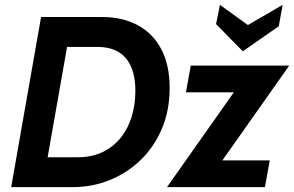

<svg xmlns="http://www.w3.org/2000/svg" viewBox="-20 -770 1210 790"><path d="M26 0 149 -700H401Q484 -700 546.5 -666.5Q609 -633 643.5 -568Q678 -503 678 -408Q678 -317 647 -242.5Q616 -168 560.5 -113.5Q505 -59 432.5 -29.5Q360 0 278 0ZM176 -123H300Q358 -123 402.5 -144.5Q447 -166 477 -203.5Q507 -241 522 -290.5Q537 -340 537 -396Q537 -484 498 -530.5Q459 -577 380 -577H256ZM667 0 942 -390H745L765 -500H1170L895 -110H1090L1070 0ZM979 -559 869 -671 885 -750 1000 -667 1143 -750 1127 -662Z"/></svg>

Font: Cabin VF Beta
Style: Italic
Weight: 400
Italic angle: -7°
Designer: Pablo Impallari
Foundry: Pablo Impallari. http://www.impallari.com Igino Marini. http://www.ikern.com
Version: Version 2.300